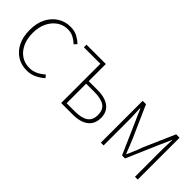

<svg xmlns="http://www.w3.org/2000/svg" viewBox="38 -1119 1711 1711"><g transform="rotate(45 893.5 -263.5)"><path d="M295 13Q228 13 174.5 -19.5Q121 -52 90 -113.5Q59 -175 59 -262Q59 -351 92 -413Q125 -475 179 -507.5Q233 -540 296 -540Q350 -540 387 -519.5Q424 -499 450 -474L427 -448Q401 -473 369 -490Q337 -507 296 -507Q240 -507 195 -476Q150 -445 123.5 -390Q97 -335 97 -262Q97 -190 122 -135.5Q147 -81 191.5 -50.5Q236 -20 296 -20Q340 -20 377 -38.5Q414 -57 442 -83L463 -57Q430 -28 388 -7.5Q346 13 295 13Z M718 0V-494H510V-527H754V-311H867Q929 -311 973 -293.5Q1017 -276 1040.5 -242Q1064 -208 1064 -157Q1064 -106 1040.5 -71Q1017 -36 973 -18Q929 0 867 0ZM754 -33H856Q942 -33 984 -62.5Q1026 -92 1026 -157Q1026 -222 984 -250.5Q942 -279 856 -279H754Z M1218 0V-527H1260L1393 -227Q1407 -193 1421 -159Q1435 -125 1448 -90H1453Q1468 -125 1483 -159Q1498 -193 1509 -227L1640 -527H1683V0H1648V-318Q1648 -338 1648.5 -362Q1649 -386 1650 -412Q1651 -438 1652 -463H1648Q1636 -435 1624.5 -409Q1613 -383 1601 -357L1470 -53H1432L1299 -357Q1287 -383 1275.5 -409Q1264 -435 1253 -463H1248Q1249 -438 1250 -412Q1251 -386 1252 -362Q1253 -338 1253 -318V0Z"/></g></svg>

Font: Noto Sans TC Thin
Style: Regular
Weight: 100
Designer: Ryoko NISHIZUKA 西塚涼子 (kana, bopomofo & ideographs); Paul D. Hunt (Latin, Greek & Cyrillic); Sandoll Communications 산돌커뮤니
Foundry: Adobe
Version: Version 2.004-H2;hotconv 1.0.118;makeotfexe 2.5.65603